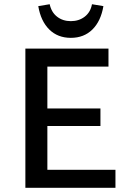

<svg xmlns="http://www.w3.org/2000/svg" viewBox="-20 -888 619 908"><path d="M526 0H100V-658H493V-573H204V-85H526ZM134 -292V-375H455V-292ZM315 -709Q253 -709 213 -748.5Q173 -788 161 -859L215 -868Q223 -830 250 -809Q277 -788 315 -788Q353 -788 380.5 -809Q408 -830 415 -868L469 -859Q457 -788 417 -748.5Q377 -709 315 -709Z"/></svg>

Font: Ysabeau Office SemiBold
Style: Regular
Weight: 600
Designer: Christian Thalmann (Catharsis Fonts)
Version: Version 2.001;gftools[0.9.30]; featfreeze: tnum,lnum,ss02